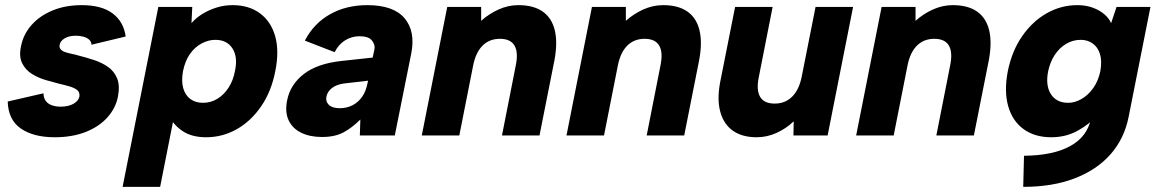

<svg xmlns="http://www.w3.org/2000/svg" viewBox="-20 -527 4502 747"><path d="M149 -164Q150 -144 159 -133Q168 -122 183 -117Q198 -112 216 -112Q246 -112 265.5 -123Q285 -134 289 -151Q291 -168 280.5 -176.5Q270 -185 251.5 -190.5Q233 -196 211 -201Q187 -207 158 -215.5Q129 -224 104 -239.5Q79 -255 66 -281.5Q53 -308 62 -348Q71 -394 103 -430Q135 -466 185 -486.5Q235 -507 298 -507Q375 -507 418 -475Q461 -443 469 -385L336 -353Q335 -366 326 -373.5Q317 -381 303.5 -384.5Q290 -388 275 -388Q249 -388 232 -378Q215 -368 212 -353Q210 -343 215.5 -336Q221 -329 231.5 -325Q242 -321 257 -318Q272 -315 289 -310Q317 -303 347 -293Q377 -283 400.5 -266.5Q424 -250 435.5 -222.5Q447 -195 439 -152Q431 -108 399 -71.5Q367 -35 314.5 -14Q262 7 193 7Q110 7 61 -27Q12 -61 10 -132Z M638 -77 658 -78 603 200H457L596 -500H728L725 -437Q742 -457 767 -472.5Q792 -488 822 -497.5Q852 -507 885 -507Q948 -507 991 -475.5Q1034 -444 1050.5 -386.5Q1067 -329 1051 -250Q1036 -172 996.5 -114Q957 -56 901.5 -24.5Q846 7 782 7Q725 7 689 -18Q653 -43 638 -77ZM894 -250Q906 -305 884.5 -338.5Q863 -372 818 -372Q791 -372 764.5 -358Q738 -344 719 -317Q700 -290 692 -250Q685 -211 693 -183.5Q701 -156 721 -141.5Q741 -127 770 -127Q800 -127 825.5 -142.5Q851 -158 869 -185.5Q887 -213 894 -250Z M1380 0 1382 -62Q1350 -30 1316.5 -12Q1283 6 1233 6Q1186 6 1152 -10.5Q1118 -27 1103 -59Q1088 -91 1097 -136Q1109 -198 1162 -239Q1215 -280 1310 -290L1430 -303L1437 -336Q1440 -353 1427 -369.5Q1414 -386 1379 -386Q1348 -386 1322.5 -370Q1297 -354 1282 -324L1166 -369Q1201 -436 1264 -471.5Q1327 -507 1409 -507Q1511 -507 1554 -456Q1597 -405 1580 -319L1516 0ZM1412 -213 1317 -202Q1289 -198 1271.5 -184.5Q1254 -171 1250 -151Q1246 -132 1259.5 -119Q1273 -106 1302 -106Q1329 -106 1351.5 -117.5Q1374 -129 1389 -150.5Q1404 -172 1410 -204Z M1720 -500H1852V-446Q1882 -473 1919.5 -490Q1957 -507 1997 -507Q2056 -507 2091.5 -482Q2127 -457 2138.5 -409Q2150 -361 2137 -292L2079 0H1933L1987 -274Q1997 -324 1981.5 -350Q1966 -376 1925 -376Q1884 -376 1857.5 -349.5Q1831 -323 1821 -273L1767 0H1621Z M2283 -500H2415V-446Q2445 -473 2482.5 -490Q2520 -507 2560 -507Q2619 -507 2654.5 -482Q2690 -457 2701.5 -409Q2713 -361 2700 -292L2642 0H2496L2550 -274Q2560 -324 2544.5 -350Q2529 -376 2488 -376Q2447 -376 2420.5 -349.5Q2394 -323 2384 -273L2330 0H2184Z M3200 0H3067L3068 -55Q3039 -27 3001.5 -10Q2964 7 2924 7Q2868 7 2832 -18Q2796 -43 2782.5 -91.5Q2769 -140 2782 -208L2840 -500H2986L2932 -226Q2922 -176 2937.5 -150Q2953 -124 2994 -124Q3035 -124 3062 -151Q3089 -178 3099 -228L3153 -500H3299Z M3410 -500H3542V-446Q3572 -473 3609.5 -490Q3647 -507 3687 -507Q3746 -507 3781.5 -482Q3817 -457 3828.5 -409Q3840 -361 3827 -292L3769 0H3623L3677 -274Q3687 -324 3671.5 -350Q3656 -376 3615 -376Q3574 -376 3547.5 -349.5Q3521 -323 3511 -273L3457 0H3311Z M4324 -500H4456L4371 -72Q4354 13 4300.5 73.5Q4247 134 4161 167Q4075 200 3961 200L3964 79Q4077 78 4143.5 41.5Q4210 5 4224 -64V-66L4248 -78Q4219 -44 4173 -18.5Q4127 7 4070 7Q4006 7 3962.5 -24.5Q3919 -56 3902.5 -114Q3886 -172 3901 -250Q3917 -329 3957 -386.5Q3997 -444 4052.5 -475.5Q4108 -507 4172 -507Q4204 -507 4230.5 -497.5Q4257 -488 4275.5 -472.5Q4294 -457 4303 -437ZM4058 -250Q4047 -195 4068.5 -161Q4090 -127 4136 -127Q4162 -127 4188 -142Q4214 -157 4233.5 -184.5Q4253 -212 4261 -250Q4268 -290 4259.5 -317Q4251 -344 4231 -358Q4211 -372 4185 -372Q4154 -372 4128 -356.5Q4102 -341 4084 -314Q4066 -287 4058 -250Z"/></svg>

Font: Albert Sans ExtraBold
Style: Italic
Weight: 800
Italic angle: -11.25°
Designer: Andreas Rasmussen
Foundry: a.Foundry
Version: Version 1.025